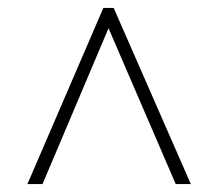

<svg xmlns="http://www.w3.org/2000/svg" viewBox="-20 -734 550 483"><path d="M49 -271 240 -714H266L460 -271H422L253 -663L87 -271Z"/></svg>

Font: Noto Serif Armenian SemiCondensed ExtraLight
Style: Regular
Weight: 200
Width: 4
Designer: Monotype Design Team
Foundry: Monotype Imaging Inc.
Version: Version 2.008; ttfautohint (v1.8.4.7-5d5b)